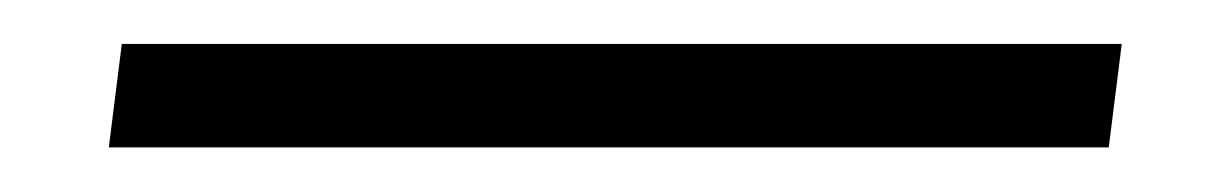

<svg xmlns="http://www.w3.org/2000/svg" viewBox="-20 -348 558 87"><path d="M482.4 -281.2H29.3L35.2 -328.1H488.3Z"/></svg>

Font: itsadzoke
Style: Regular
Weight: 700
Width: 7
Version: Version 0.45